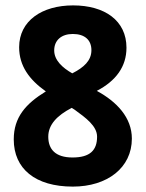

<svg xmlns="http://www.w3.org/2000/svg" viewBox="-20 -681 541 712"><path d="M251 -661C136 -661 51 -604 51 -506C51 -437 88 -386 150 -342C75 -296 31 -246 31 -164C31 -55 111 11 250 11C378 11 469 -59 469 -167C469 -245 413 -304 339 -344C410 -381 449 -434 449 -504C449 -605 368 -661 251 -661ZM250 -555C295 -555 319 -532 319 -495C319 -456 291 -431 248 -409C211 -430 181 -458 181 -494C181 -532 208 -555 250 -555ZM159 -174C159 -219 192 -253 246 -281L257 -274C298 -244 340 -214 340 -174C340 -124 314 -97 249 -97C185 -97 159 -128 159 -174Z"/></svg>

Font: Noto Sans Telugu Condensed
Style: Bold
Weight: 700
Width: 3
Designer: Jelle Bosma - Monotype Design Team
Foundry: Monotype Imaging Inc.
Version: Version 2.005